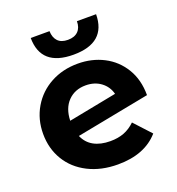

<svg xmlns="http://www.w3.org/2000/svg" viewBox="-136 -862 904 980"><g transform="rotate(-20 315.5 -371.5)"><path d="M478 -169 561 -79Q485 8 339 8Q248 8 178 -27.5Q108 -63 70 -126Q32 -189 32 -269Q32 -348 69.5 -411.5Q107 -475 172.5 -510.5Q238 -546 320 -546Q397 -546 460 -513.5Q523 -481 560.5 -419.5Q598 -358 598 -274L200 -197Q217 -157 253.5 -137Q290 -117 343 -117Q385 -117 417.5 -129.5Q450 -142 478 -169ZM185 -285 447 -336Q436 -378 402 -403Q368 -428 320 -428Q261 -428 224 -390Q187 -352 185 -285ZM140 -751H242Q243 -716 261.5 -696.5Q280 -677 316 -677Q352 -677 371.5 -696.5Q391 -716 391 -751H495Q494 -596 317 -596Q141 -596 140 -751Z"/></g></svg>

Font: Montserrat Alternates
Style: Bold
Weight: 700
Designer: Julieta Ulanovsky
Foundry: Julieta Ulanovsky
Version: Version 7.200